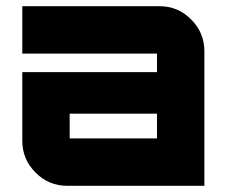

<svg xmlns="http://www.w3.org/2000/svg" viewBox="-20 -600 734 620"><path d="M495 -580Q555 -580 597.5 -537Q640 -494 640 -435V0H197Q137 0 94.5 -43Q52 -86 52 -145V-367H487V-427H52V-580ZM487 -153V-233H205V-153Z"/></svg>

Font: Orbitron
Style: Black
Weight: 900
Designer: Matt McInerney
Foundry: Matt McInerney
Version: 1.000